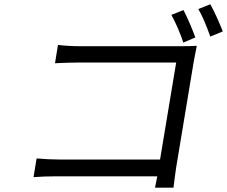

<svg xmlns="http://www.w3.org/2000/svg" viewBox="-20 -836 1056 893"><path d="M888.5 -661.9 832.7 -638.1Q809.7 -706.7 777 -767L833.5 -789.1Q864.3 -728 888.5 -661.9ZM881 -549 799 -55Q795.8 -35.5 791.7 -1.8Q787.6 32 786.9 36.9H701Q704.5 16.7 711.6 -16H244.7Q184.3 -16 136 -12.1L150.2 -99.1Q207.4 -94.1 255.7 -94.1H724.4L799.4 -545.1H341.3Q301.8 -545.1 235.8 -541.9L249.6 -627.1Q297.9 -621.1 353 -621.1H823.9Q863.3 -621.1 895.2 -622.9Q886.4 -580.6 881 -549ZM902.3 -794 958.1 -816.1Q985.1 -767.8 1016.3 -690L958.1 -665.8Q928.3 -750.4 902.3 -794Z"/></svg>

Font: Karasuma Gothic
Style: Italic
Weight: 400
Italic angle: -9.39999°
Designer: Rasmus Andersson / Ryoko Nishizuka
Foundry: Genbu
Version: Version 1.00